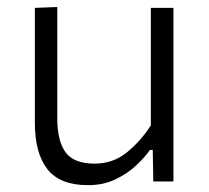

<svg xmlns="http://www.w3.org/2000/svg" viewBox="-20 -518 596 548"><path d="M231.5 10.5Q151 10.5 115.2 -35.2Q79.5 -81 79.5 -167.5V-495.5L143.5 -498V-180.5Q143.5 -116.5 166.8 -83.8Q190 -51 250.5 -51Q302.5 -51 342 -83Q381.5 -115 410.5 -160V-495.5H475V0H417.5L416 -90H408Q392.5 -68 367.5 -44.8Q342.5 -21.5 308.2 -5.5Q274 10.5 231.5 10.5Z"/></svg>

Font: Commissioner Light
Style: Regular
Weight: 300
Designer: Kostas Bartsokas
Foundry: Kostas Bartsokas
Version: Version 1.000; ttfautohint (v1.8.3)